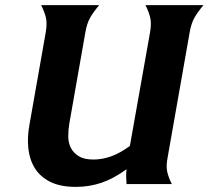

<svg xmlns="http://www.w3.org/2000/svg" viewBox="-20 -720 816 751"><path d="M251 -236Q247 -212 247 -187Q247 -162 257 -142Q267 -122 288 -109Q309 -96 346 -96Q379 -96 413.5 -108Q448 -120 488 -149L567 -594Q573 -629 567.5 -651.5Q562 -674 549 -700H776Q754 -674 741 -651.5Q728 -629 722 -594L636 -106Q629 -71 634 -48.5Q639 -26 652 0H475Q474 -16 473.5 -29.5Q473 -43 475 -58Q424 -21 376.5 -5Q329 11 277 11Q216 11 177 -8.5Q138 -28 117 -61Q96 -94 91 -138Q86 -182 95 -231L159 -594Q165 -629 159.5 -651.5Q154 -674 141 -700H368Q346 -674 333 -651.5Q320 -629 314 -594Z"/></svg>

Font: LT Museum
Style: Bold Italic
Weight: 700
Designer: Daniel Lyons
Foundry: LyonsType
Version: Version 1.011